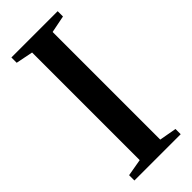

<svg xmlns="http://www.w3.org/2000/svg" viewBox="-242 -781 820 820"><g transform="rotate(-45 168.0 -371.5)"><path d="M106 -45.5V-695.5L28.5 -711V-743H308V-711L230 -695.5V-45.5L308 -31.5V0H28.5V-32Z"/></g></svg>

Font: Merriweather 96pt SemiBold
Style: Regular
Weight: 600
Version: Version 2.100